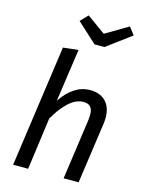

<svg xmlns="http://www.w3.org/2000/svg" viewBox="-139 -1041 851 1124"><g transform="rotate(15 286.5 -479.5)"><path d="M506 -407Q506 -385 504 -373L451 0H360L412 -368Q414 -390 414 -398Q414 -433 399.5 -447.5Q385 -462 359 -462Q311 -462 267.5 -421Q224 -380 188 -316L145 0H54L158 -738L250 -748L204 -428Q278 -539 378 -539Q438 -539 472 -504Q506 -469 506 -407ZM540 -914 392 -804H332L212 -914L255 -959L368 -878L505 -959Z"/></g></svg>

Font: FiraGO
Style: Italic
Weight: 400
Italic angle: -8°
Designer: bBox Type GmbH
Foundry: bBox Type GmbH
Version: Version 1.001